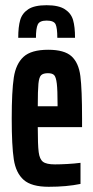

<svg xmlns="http://www.w3.org/2000/svg" viewBox="-20 -709 358 737"><path d="M295 -221H125Q125 -152 128.5 -125Q132 -98 145 -88Q158 -78 191 -78Q211 -78 238.5 -79.5Q266 -81 289 -84V-3Q236 8 167 8Q101 8 71 -18.5Q41 -45 33 -97Q25 -149 25 -254Q25 -359 33 -411.5Q41 -464 70.5 -491Q100 -518 165 -518Q227 -518 254.5 -493Q282 -468 288.5 -417Q295 -366 295 -254ZM125 -301H201V-308Q201 -364 198 -388.5Q195 -413 188 -420.5Q181 -428 164 -428Q146 -428 138 -420.5Q130 -413 127.5 -387.5Q125 -362 125 -301ZM268 -564H200Q200 -601 193.5 -615.5Q187 -630 159 -630Q132 -630 125 -615Q118 -600 118 -564H50Q50 -606 57.5 -632Q65 -658 88.5 -673.5Q112 -689 159 -689Q205 -689 229 -673.5Q253 -658 260.5 -632Q268 -606 268 -564Z"/></svg>

Font: Saira Ultra Condensed
Style: Bold
Weight: 700
Width: 1
Designer: Hector Gatti with collaboration of the Omnibus-Type team
Foundry: Omnibus-Type
Version: Version 1.001; ttfautohint (v1.8)